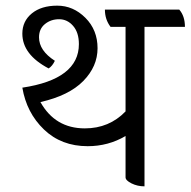

<svg xmlns="http://www.w3.org/2000/svg" viewBox="-20 -639 674 679"><path d="M634 -544H491V20Q466 20 445 9.5Q424 -1 424 -12V-158Q363 -122 290 -122Q197 -122 135.5 -181Q74 -240 59 -329Q259 -359 259 -483Q259 -524 238.5 -547.5Q218 -571 189 -571Q160 -571 139 -554Q118 -537 118 -507Q118 -460 174 -424Q165 -405 152 -397Q59 -446 59 -520Q59 -564 92.5 -591.5Q126 -619 182.5 -619Q239 -619 282 -576Q325 -533 325 -468.5Q325 -404 274.5 -352.5Q224 -301 123 -278Q175 -185 280 -185Q366 -185 424 -245V-544H371Q351 -570 351 -605H614Q634 -582 634 -544Z"/></svg>

Font: Karma
Style: Regular
Weight: 400
Designer: Joana Correia
Foundry: Indian Type Foundry
Version: Version 1.202;PS 1.0;hotconv 1.0.78;makeotf.lib2.5.61930; tt